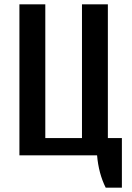

<svg xmlns="http://www.w3.org/2000/svg" viewBox="-20 -720 610 890"><path d="M430 0H70V-700H190V-80H360V-700H480V-80H545V150H470Q437 84 430 0Z"/></svg>

Font: Cuprum
Style: Bold
Weight: 700
Designer: Jovanny Lemonad
Foundry: Jovanny Lemonad
Version: Version 2.000